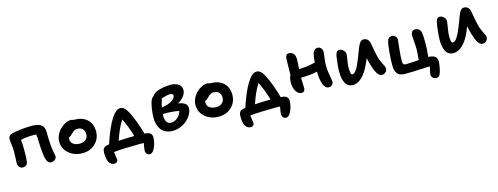

<svg xmlns="http://www.w3.org/2000/svg" viewBox="-20 -1417 6331 2442"><g transform="rotate(-15 3146.0 -196.5)"><path d="M499 -32.2Q474.6 -32.2 457.8 -53Q440.9 -73.7 434.1 -107.9Q427.7 -134.8 423.1 -176.8Q418.5 -218.8 416.7 -249.3Q415 -279.8 413.3 -324.7Q411.6 -369.6 411.1 -377Q410.2 -393.1 405.8 -423.8L357.9 -424.8Q279.3 -424.8 201.2 -407.2Q208 -360.4 208 -277.8Q208 -155.3 200.2 -111.8Q195.8 -89.8 178 -75.9Q160.2 -62 134.8 -62Q108.4 -62 90.1 -82.8Q71.8 -103.5 71.8 -133.8Q71.8 -153.3 74.5 -210.4Q77.1 -267.6 77.1 -293Q77.1 -330.6 70.1 -382.8Q63 -435.1 63 -457Q63 -476.6 76.7 -492.9Q90.3 -509.3 111.8 -515.1Q160.6 -527.8 236.8 -536.4Q313 -544.9 380.9 -544.9Q461.9 -544.9 502 -514.4Q542 -483.9 542 -419.9Q542 -233.4 564.9 -133.8Q571.8 -100.6 571.8 -94.2Q571.8 -67.9 550.5 -50Q529.3 -32.2 499 -32.2Z M918.5 -41Q808.1 -41 736.3 -103.3Q664.6 -165.5 664.6 -261.2Q664.6 -304.7 685.1 -347.4Q705.6 -390.1 736.8 -420.4Q768.1 -450.7 805.4 -469.2Q842.8 -487.8 876.5 -487.8Q897 -487.8 911.6 -479Q913.6 -480 918.5 -480Q1027.8 -480 1089.8 -422.9Q1151.9 -365.7 1151.9 -267.1Q1151.9 -169.9 1084.7 -105.5Q1017.6 -41 918.5 -41ZM794.4 -258.8Q794.4 -216.8 826.7 -191.9Q858.9 -167 914.6 -167Q963.4 -167 992.9 -193.4Q1022.5 -219.7 1022.5 -264.2Q1022.5 -308.1 997.1 -333Q971.7 -357.9 928.7 -357.9Q905.3 -357.9 888.7 -348.6Q872.1 -339.4 851.6 -318.8Q825.2 -292.5 815.9 -287.1Q807.1 -282.2 796.9 -280.8Q794.4 -263.7 794.4 -258.8Z M1740.2 192.9Q1712.4 192.9 1698.5 174.8Q1684.6 156.7 1684.6 128.9Q1684.6 117.7 1690.9 83.7Q1697.3 49.8 1699.2 35.2Q1688 34.2 1660.6 34.2Q1441.4 34.2 1304.2 47.9Q1318.4 140.1 1318.4 152.8Q1318.4 170.4 1304.9 181.6Q1291.5 192.9 1272.5 192.9Q1240.2 192.9 1217.8 170.2Q1195.3 147.5 1188.5 112.8Q1179.2 73.2 1179.2 27.8Q1179.2 -5.9 1191.2 -27.6Q1203.1 -49.3 1236.3 -56.2Q1247.6 -58.6 1268.6 -62Q1317.4 -213.4 1370.6 -315.9Q1413.6 -396 1450.2 -433.6Q1486.8 -471.2 1524.4 -471.2Q1550.8 -471.2 1575 -451.4Q1599.1 -431.6 1623.5 -384.8Q1651.9 -331.1 1685.1 -243.7Q1718.3 -156.2 1738.3 -77.1Q1741.2 -77.1 1747.3 -76.7Q1753.4 -76.2 1756.3 -76.2Q1797.9 -72.3 1817.1 -54.7Q1836.4 -37.1 1836.4 -2Q1836.4 34.7 1824.7 79.1Q1813 123.5 1790 158.2Q1767.1 192.9 1740.2 192.9ZM1446.3 -200.2Q1425.3 -151.4 1398.4 -74.2Q1479 -80.1 1605.5 -82Q1588.4 -145.5 1562 -212.6Q1535.6 -279.8 1512.2 -324.2Q1478.5 -274.9 1446.3 -200.2Z M2097.2 -18.1Q2045.9 -18.1 2007.1 -36.1Q1968.3 -54.2 1945.8 -85.7Q1923.3 -117.2 1912.4 -155.5Q1901.4 -193.8 1901.4 -237.8Q1901.4 -299.8 1912.4 -366.7Q1923.3 -433.6 1939.9 -469.2Q1952.1 -495.6 1976.1 -511.2Q1993.2 -542 2038.1 -560.1Q2124 -591.8 2216.3 -591.8Q2283.2 -591.8 2322.3 -563.2Q2361.3 -534.7 2361.3 -485.8Q2361.3 -444.3 2331.5 -406Q2301.8 -367.7 2251 -337.9Q2369.1 -321.3 2369.1 -248Q2369.1 -207.5 2346.7 -166Q2324.2 -124.5 2287.8 -91.8Q2251.5 -59.1 2200.7 -38.6Q2149.9 -18.1 2097.2 -18.1ZM2178.2 -478Q2141.1 -478 2068.4 -454.1Q2066.4 -447.8 2059.6 -425.5Q2052.7 -403.3 2047.4 -383.1Q2042 -362.8 2038.1 -341.8Q2084.5 -345.2 2127.4 -362.3Q2170.4 -379.4 2195.8 -403.1Q2221.2 -426.8 2221.2 -449.2Q2221.2 -478 2178.2 -478ZM2027.3 -231Q2027.3 -182.6 2046.6 -153.3Q2065.9 -124 2104 -124Q2148.9 -124 2188 -156.7Q2227.1 -189.5 2241.2 -242.2Q2195.8 -251.5 2135.3 -255.9Q2074.7 -260.3 2028.3 -257.8Q2028.3 -253.9 2027.8 -245.1Q2027.3 -236.3 2027.3 -231Z M2712.9 -41Q2602.5 -41 2530.8 -103.3Q2459 -165.5 2459 -261.2Q2459 -304.7 2479.5 -347.4Q2500 -390.1 2531.2 -420.4Q2562.5 -450.7 2599.9 -469.2Q2637.2 -487.8 2670.9 -487.8Q2691.4 -487.8 2706.1 -479Q2708 -480 2712.9 -480Q2822.3 -480 2884.3 -422.9Q2946.3 -365.7 2946.3 -267.1Q2946.3 -169.9 2879.2 -105.5Q2812 -41 2712.9 -41ZM2588.9 -258.8Q2588.9 -216.8 2621.1 -191.9Q2653.3 -167 2709 -167Q2757.8 -167 2787.4 -193.4Q2816.9 -219.7 2816.9 -264.2Q2816.9 -308.1 2791.5 -333Q2766.1 -357.9 2723.1 -357.9Q2699.7 -357.9 2683.1 -348.6Q2666.5 -339.4 2646 -318.8Q2619.6 -292.5 2610.4 -287.1Q2601.6 -282.2 2591.3 -280.8Q2588.9 -263.7 2588.9 -258.8Z M3534.7 192.9Q3506.8 192.9 3492.9 174.8Q3479 156.7 3479 128.9Q3479 117.7 3485.4 83.7Q3491.7 49.8 3493.7 35.2Q3482.4 34.2 3455.1 34.2Q3235.8 34.2 3098.6 47.9Q3112.8 140.1 3112.8 152.8Q3112.8 170.4 3099.4 181.6Q3085.9 192.9 3066.9 192.9Q3034.7 192.9 3012.2 170.2Q2989.7 147.5 2982.9 112.8Q2973.6 73.2 2973.6 27.8Q2973.6 -5.9 2985.6 -27.6Q2997.6 -49.3 3030.8 -56.2Q3042 -58.6 3063 -62Q3111.8 -213.4 3165 -315.9Q3208 -396 3244.6 -433.6Q3281.2 -471.2 3318.8 -471.2Q3345.2 -471.2 3369.4 -451.4Q3393.6 -431.6 3418 -384.8Q3446.3 -331.1 3479.5 -243.7Q3512.7 -156.2 3532.7 -77.1Q3535.6 -77.1 3541.7 -76.7Q3547.9 -76.2 3550.8 -76.2Q3592.3 -72.3 3611.6 -54.7Q3630.9 -37.1 3630.9 -2Q3630.9 34.7 3619.1 79.1Q3607.4 123.5 3584.5 158.2Q3561.5 192.9 3534.7 192.9ZM3240.7 -200.2Q3219.7 -151.4 3192.9 -74.2Q3273.4 -80.1 3399.9 -82Q3382.8 -145.5 3356.4 -212.6Q3330.1 -279.8 3306.6 -324.2Q3272.9 -274.9 3240.7 -200.2Z M3807.6 -60.1Q3762.2 -60.1 3733.4 -105.7Q3704.6 -151.4 3704.6 -223.1Q3704.6 -282.2 3724.6 -314.9Q3725.1 -341.3 3726.8 -413.6Q3728.5 -485.8 3728.5 -519Q3728.5 -589.8 3774.4 -589.8Q3814.9 -589.8 3836.2 -563.7Q3857.4 -537.6 3857.4 -488.8Q3857.4 -451.7 3851.6 -361.8Q3974.1 -365.2 4065.4 -391.1Q4069.3 -456.5 4079.6 -500Q4085 -526.9 4103.8 -544.9Q4122.6 -563 4148.4 -563Q4173.8 -563 4191.2 -542.7Q4208.5 -522.5 4208.5 -495.1Q4208.5 -475.6 4200.4 -418.9Q4192.4 -362.3 4192.4 -326.2Q4192.4 -274.9 4199 -227.1Q4205.6 -179.2 4212.2 -146.7Q4218.8 -114.3 4218.8 -99.1Q4218.8 -73.7 4201.9 -56.9Q4185.1 -40 4157.7 -40Q4110.4 -40 4086.4 -103.5Q4062.5 -167 4062.5 -271Q3971.7 -250.5 3846.7 -249Q3847.2 -226.1 3848.9 -177.7Q3850.6 -129.4 3850.6 -109.9Q3850.6 -87.9 3838.6 -74Q3826.7 -60.1 3807.6 -60.1Z M4461.9 12.2Q4433.1 12.2 4410.4 0.2Q4387.7 -11.7 4373.5 -31.5Q4359.4 -51.3 4350.3 -78.9Q4341.3 -106.4 4337.6 -135Q4334 -163.6 4334 -195.8Q4334 -272.5 4352.1 -393.1Q4363.8 -465.8 4404.3 -465.8Q4435.1 -465.8 4459.5 -441.4Q4483.9 -417 4483.9 -383.8Q4483.9 -371.1 4473.4 -311.3Q4462.9 -251.5 4462.9 -222.2Q4462.9 -177.2 4468.5 -149.2Q4474.1 -121.1 4491.2 -121.1Q4540.5 -121.1 4606.9 -294.9Q4615.7 -315.9 4626 -343.3Q4636.2 -370.6 4643.3 -389.6Q4650.4 -408.7 4658.9 -429.7Q4667.5 -450.7 4675 -464.6Q4682.6 -478.5 4692.1 -490.7Q4701.7 -502.9 4712.9 -508.5Q4724.1 -514.2 4737.3 -514.2Q4771 -514.2 4791 -494.4Q4811 -474.6 4817.9 -440.9Q4820.8 -425.8 4827.9 -385Q4835 -344.2 4841.8 -309.3Q4848.6 -274.4 4855 -251Q4865.7 -210.9 4882.8 -176.3Q4899.9 -141.6 4910.4 -120.8Q4920.9 -100.1 4920.9 -85Q4920.9 -57.1 4901.1 -37.1Q4881.3 -17.1 4854 -17.1Q4834.5 -17.1 4818.1 -28.3Q4801.8 -39.6 4788.3 -62.5Q4774.9 -85.4 4764.6 -111.3Q4754.4 -137.2 4742.2 -175.8Q4724.6 -234.4 4716.3 -273.9Q4706.1 -247.1 4692.9 -216.8Q4647.5 -109.9 4587.4 -48.8Q4527.3 12.2 4461.9 12.2Z M5509.8 199.2Q5480.5 199.2 5463.1 180.7Q5445.8 162.1 5445.8 140.1Q5445.8 129.9 5449.2 113Q5452.6 96.2 5458 73.2Q5463.4 50.3 5465.8 35.2Q5438.5 36.1 5366 39.3Q5293.5 42.5 5234.6 44.7Q5175.8 46.9 5147.9 46.9Q5106 46.9 5078.1 37.1Q5050.3 27.3 5035.2 6.1Q5020 -15.1 5013.9 -43.2Q5007.8 -71.3 5007.8 -112.8Q5007.8 -169.4 5015.9 -266.1Q5023.9 -362.8 5034.7 -403.8Q5041 -433.1 5056.6 -448Q5072.3 -462.9 5103 -462.9Q5126 -462.9 5143.8 -444.3Q5161.6 -425.8 5161.6 -396L5149.9 -288.1Q5138.7 -179.7 5138.7 -120.1Q5138.7 -93.3 5147.2 -81.5Q5155.8 -69.8 5176.8 -69.8Q5234.4 -69.8 5349.6 -78.1Q5359.9 -180.7 5359.9 -213.9Q5359.9 -253.9 5354.7 -320.6Q5349.6 -387.2 5349.6 -397Q5349.6 -430.2 5363.8 -449Q5377.9 -467.8 5403.8 -467.8Q5434.6 -467.8 5455.1 -450.9Q5475.6 -434.1 5480 -407.2Q5488.8 -356.9 5488.8 -277.8Q5488.8 -177.7 5478 -85Q5535.2 -84 5563.5 -62.7Q5591.8 -41.5 5591.8 2.9Q5591.8 57.1 5570.8 134.8Q5561.5 168 5548.1 183.6Q5534.7 199.2 5509.8 199.2Z M5801.3 -48.8Q5765.1 -48.8 5739.3 -65.9Q5713.4 -83 5699.5 -112.8Q5685.5 -142.6 5679.4 -176.5Q5673.3 -210.4 5673.3 -251Q5673.3 -295.4 5680.4 -364Q5687.5 -432.6 5694.3 -470.2Q5706.1 -542 5745.6 -542Q5776.9 -542 5801.3 -518.8Q5825.7 -495.6 5825.7 -463.9Q5825.7 -450.2 5814 -380.9Q5802.2 -311.5 5802.2 -277.8Q5802.2 -264.2 5802.5 -254.9Q5802.7 -245.6 5803.5 -233.2Q5804.2 -220.7 5806.2 -212.4Q5808.1 -204.1 5811.3 -196.5Q5814.5 -189 5819.3 -185.1Q5824.2 -181.2 5830.6 -181.2Q5878.4 -181.2 5947.3 -352.1Q5959 -379.9 5973.4 -418.9Q5987.8 -458 5996.6 -481.7Q6005.4 -505.4 6017.6 -529.3Q6029.8 -553.2 6043.9 -564.2Q6058.1 -575.2 6075.7 -575.2Q6108.9 -575.2 6129.4 -555.2Q6149.9 -535.2 6156.2 -502Q6158.7 -489.3 6166.5 -444.1Q6174.3 -398.9 6181.2 -364Q6188 -329.1 6194.3 -306.2Q6205.1 -266.1 6222.2 -230.7Q6239.3 -195.3 6249.8 -173.8Q6260.3 -152.3 6260.3 -136.2Q6260.3 -108.9 6240.2 -88.9Q6220.2 -68.8 6193.4 -68.8Q6173.3 -68.8 6157 -80.1Q6140.6 -91.3 6127.2 -114Q6113.8 -136.7 6103.3 -164.3Q6092.8 -191.9 6081.5 -231Q6064.5 -289.6 6055.7 -334L6031.2 -272.9Q5988.8 -168.9 5927.7 -108.9Q5866.7 -48.8 5801.3 -48.8Z"/></g></svg>

Font: Shantell Sans Irregular Bouncy
Style: Regular
Weight: 600
Designer: Stephen Nixon, Anya Danilova, Shantell Martin
Foundry: Arrow Type
Version: Version 1.006;[9816181b4]